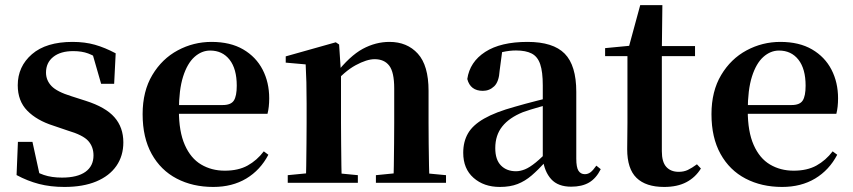

<svg xmlns="http://www.w3.org/2000/svg" viewBox="-20 -716 3339 752"><path d="M232.3 16.2Q177.6 16.2 132.7 4.5Q87.8 -7.2 44.9 -30.3L50.2 -160.4H107.1L137.6 -20.6L89.6 -26V-62Q121.7 -41.1 151.9 -30.7Q182.2 -20.4 222.8 -20.4Q283.1 -20.4 314.7 -43Q346.2 -65.7 346.2 -107.2Q346.2 -140.9 325.7 -164Q305.1 -187.1 244.5 -204.9L188.7 -223.9Q123.9 -244.5 86.7 -282.6Q49.5 -320.7 49.5 -382Q49.5 -455.6 105.2 -503.8Q160.9 -551.9 264.2 -551.9Q312.5 -551.9 351.9 -540.7Q391.2 -529.5 433.1 -507.2L427.1 -387.7H376.1L337.6 -521.5L380 -507.8V-477Q349.7 -497.5 325.1 -506.7Q300.5 -515.8 266.8 -515.8Q217 -515.8 188.6 -493.1Q160.2 -470.4 160.2 -431.8Q160.2 -401.6 181.6 -379.1Q202.9 -356.6 259.8 -339.1L315.9 -321.1Q393.8 -296.3 428.4 -256.6Q463.1 -217 463.1 -158.3Q463.1 -105.4 435.8 -66.1Q408.4 -26.7 357 -5.3Q305.6 16.2 232.3 16.2Z M815.2 16.2Q734.8 16.2 672.2 -16.5Q609.6 -49.1 574.1 -113Q538.6 -176.9 538.6 -268.8Q538.6 -358.8 576.6 -422.2Q614.5 -485.7 676.2 -518.8Q737.9 -551.9 808.4 -551.9Q882.1 -551.9 932.5 -522.5Q982.8 -493.1 1008.6 -443.2Q1034.4 -393.3 1034.4 -330.9Q1034.4 -296.1 1027.7 -270.2H597.1V-304.6H852.4Q884.5 -304.6 895.9 -322.2Q907.3 -339.8 907.3 -380.4Q907.3 -446.3 879.2 -482.2Q851.1 -518 803.1 -518Q769.7 -518 741.6 -492.9Q713.6 -467.8 697.1 -416Q680.7 -364.1 680.7 -282.7Q680.7 -200.5 703.9 -148.2Q727 -95.8 767.8 -71.7Q808.5 -47.5 860.4 -47.5Q913.4 -47.5 949.9 -67.7Q986.3 -87.9 1013.2 -123.2L1031.1 -109.9Q999.6 -49.8 944.7 -16.8Q889.7 16.2 815.2 16.2Z M1107 0V-29.9L1212.6 -40.2H1275.7L1381.6 -29.9V0ZM1177.2 0Q1178.9 -25.5 1179.4 -67.4Q1179.9 -109.4 1180.4 -154.8Q1180.9 -200.3 1180.9 -234.8V-310.2Q1180.9 -360 1180 -393.7Q1179.2 -427.5 1177.2 -463.8L1099.1 -470.7V-495.2L1295.2 -550.4L1308.2 -541.7L1315.6 -428V-425.6V-234.8Q1315.6 -200.3 1316.1 -154.8Q1316.6 -109.4 1317.1 -67.4Q1317.6 -25.5 1318.6 0ZM1452.3 0V-29.9L1556.2 -40.2H1618.8L1726.9 -29.9V0ZM1521 0Q1522 -25.5 1522.5 -66.9Q1523 -108.4 1523.5 -153.8Q1524 -199.3 1524 -234.8V-369.8Q1524 -433.2 1504.6 -458.7Q1485.2 -484.2 1447.2 -484.2Q1416.6 -484.2 1372.8 -460.5Q1329.1 -436.8 1283.5 -383.3L1278.6 -425.7H1293.9Q1350.1 -497.3 1400.7 -524.6Q1451.3 -551.9 1505.5 -551.9Q1574.6 -551.9 1616.5 -505.8Q1658.5 -459.6 1658.5 -360.5V-234.8Q1658.5 -199.3 1659 -153.8Q1659.5 -108.4 1660.3 -66.9Q1661.2 -25.5 1662.2 0Z M1937.6 16.2Q1875.2 16.2 1834.8 -19.4Q1794.3 -54.9 1794.3 -117.6Q1794.3 -161.2 1813 -193.6Q1831.7 -226.1 1876.1 -251.5Q1920.6 -277 1996.4 -297.9Q2035.8 -309.4 2085.4 -322Q2135 -334.6 2175 -344.4V-318.9Q2135 -308.9 2095 -297.6Q2054.9 -286.4 2028.1 -276.7Q1974.3 -254.9 1947.1 -220.6Q1919.8 -186.4 1919.8 -135.9Q1919.8 -90.4 1942.1 -67.9Q1964.3 -45.3 2001 -45.3Q2017.3 -45.3 2035.7 -52.6Q2054.1 -59.9 2078.4 -79.7Q2102.8 -99.4 2136.3 -135.5L2151.8 -82.4H2116.7Q2087.6 -50.6 2062.2 -28.7Q2036.7 -6.8 2007.4 4.7Q1978 16.2 1937.6 16.2ZM2217.1 15.2Q2165.6 15.2 2138.9 -14.2Q2112.2 -43.6 2105.9 -94V-96.5V-381.4Q2105.9 -434.7 2095.8 -464.5Q2085.7 -494.3 2062.6 -506.3Q2039.5 -518.3 2001 -518.3Q1975.4 -518.3 1948.3 -512.2Q1921.2 -506.1 1884.8 -491.2L1947.1 -516.3L1936.9 -439.2Q1934.3 -395.9 1915.6 -378Q1896.8 -360.2 1871.3 -360.2Q1822.1 -360.2 1810.2 -406.5Q1819.9 -473.5 1880.4 -512.7Q1940.9 -551.9 2046.1 -551.9Q2146.4 -551.9 2191.7 -505.9Q2237.1 -459.8 2237.1 -356.2V-94.8Q2237.1 -60.3 2245.8 -47Q2254.6 -33.8 2270.7 -33.8Q2282.3 -33.8 2292.3 -40.9Q2302.3 -48.1 2315.7 -67.2L2332.9 -53.4Q2315 -17.5 2287.2 -1.1Q2259.4 15.2 2217.1 15.2Z M2505.4 -496.1V-535.7H2702.2V-496.1ZM2581.1 16.2Q2509.7 16.2 2473.1 -19.3Q2436.5 -54.8 2436.5 -131.7Q2436.5 -159.8 2437 -182.4Q2437.5 -205 2437.5 -234.7V-496.1H2350V-527.5L2459.7 -538L2441.1 -525.2L2487.5 -695.8H2574.3L2572.2 -519.3V-508.7V-123.8Q2572.2 -81.6 2589.7 -62.3Q2607.2 -43 2638.3 -43Q2658.4 -43 2674 -50.4Q2689.7 -57.9 2709.7 -72.5L2725.2 -56Q2703.7 -21.1 2668.3 -2.5Q2632.9 16.2 2581.1 16.2Z M3043.2 16.2Q2962.8 16.2 2900.2 -16.5Q2837.6 -49.1 2802.1 -113Q2766.6 -176.9 2766.6 -268.8Q2766.6 -358.8 2804.6 -422.2Q2842.5 -485.7 2904.2 -518.8Q2965.9 -551.9 3036.4 -551.9Q3110.1 -551.9 3160.5 -522.5Q3210.8 -493.1 3236.6 -443.2Q3262.4 -393.3 3262.4 -330.9Q3262.4 -296.1 3255.7 -270.2H2825.1V-304.6H3080.4Q3112.5 -304.6 3123.9 -322.2Q3135.3 -339.8 3135.3 -380.4Q3135.3 -446.3 3107.2 -482.2Q3079.1 -518 3031.1 -518Q2997.7 -518 2969.6 -492.9Q2941.6 -467.8 2925.1 -416Q2908.7 -364.1 2908.7 -282.7Q2908.7 -200.5 2931.9 -148.2Q2955 -95.8 2995.8 -71.7Q3036.5 -47.5 3088.4 -47.5Q3141.4 -47.5 3177.9 -67.7Q3214.3 -87.9 3241.2 -123.2L3259.1 -109.9Q3227.6 -49.8 3172.7 -16.8Q3117.7 16.2 3043.2 16.2Z"/></svg>

Font: Source Han Serif JP VF
Style: Regular
Weight: 250
Designer: Ryoko NISHIZUKA 西塚涼子 (kana & ideographs); Frank Grießhammer (Latin, Greek & Cyrillic); Wenlong ZHANG 张文龙 (bopomofo); San
Foundry: Adobe
Version: Version 2.001;hotconv 1.1.0;makeotfexe 2.6.0